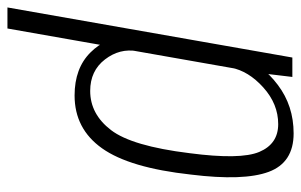

<svg xmlns="http://www.w3.org/2000/svg" viewBox="-170 -656 828 529"><g transform="rotate(-90 244.5 -391.0)"><path d="M297.5 0H351L489 -785H431L307.5 -83.5ZM142 3.5Q218 3.5 275.5 -40Q333 -83.5 342 -130.5L323 -169Q314 -121 268.5 -80Q223 -39 167.5 -39Q113 -39 91 -91Q69 -143 87.5 -283.5Q107 -442 151 -499.5Q195 -557 259 -557Q314.5 -557 345.8 -516.2Q377 -475.5 368.5 -428L400 -465.5Q408.5 -512.5 365 -556.2Q321.5 -600 246.5 -600Q154.5 -600 100.8 -524.2Q47 -448.5 28.5 -279.5Q10.5 -134 36 -65.2Q61.5 3.5 142 3.5Z"/></g></svg>

Font: Anybody SemiCondensed Light
Style: Italic
Weight: 300
Width: 4
Italic angle: -10°
Version: Version 1.113;gftools[0.9.25]